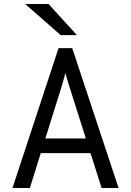

<svg xmlns="http://www.w3.org/2000/svg" viewBox="-20 -941 656 961"><path d="M42.5 0 273 -700H341.5L573.5 0H488.5L326.5 -510Q325 -515.5 321 -528.5Q317 -541.5 313 -555Q309 -568.5 307.5 -576.5Q305.5 -568.5 301.8 -555Q298 -541.5 294.5 -528.8Q291 -516 289 -510L129.5 0ZM159 -174.5 183 -248H432.5L456.5 -174.5ZM284 -765 106 -921H223L365 -765Z"/></svg>

Font: Overpass Mono
Style: Regular
Weight: 400
Designer: Delve Withrington, Dave Bailey
Foundry: Delve Fonts LLC
Version: Version 4.000